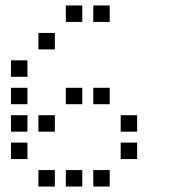

<svg xmlns="http://www.w3.org/2000/svg" viewBox="-20 -700 640 700"><path d="M221 -680Q220 -680 220 -680Q220 -680 220 -679V-621Q220 -620 220 -620Q220 -620 221 -620H279Q280 -620 280 -620Q280 -620 280 -621V-679Q280 -680 280 -680Q280 -680 279 -680ZM321 -680Q320 -680 320 -680Q320 -680 320 -679V-621Q320 -620 320 -620Q320 -620 321 -620H379Q380 -620 380 -620Q380 -620 380 -621V-679Q380 -680 380 -680Q380 -680 379 -680ZM121 -580Q120 -580 120 -580Q120 -580 120 -579V-521Q120 -520 120 -520Q120 -520 121 -520H179Q180 -520 180 -520Q180 -520 180 -521V-579Q180 -580 180 -580Q180 -580 179 -580ZM21 -480Q20 -480 20 -480Q20 -480 20 -479V-421Q20 -420 20 -420Q20 -420 21 -420H79Q80 -420 80 -420Q80 -420 80 -421V-479Q80 -480 80 -480Q80 -480 79 -480ZM21 -380Q20 -380 20 -380Q20 -380 20 -379V-321Q20 -320 20 -320Q20 -320 21 -320H79Q80 -320 80 -320Q80 -320 80 -321V-379Q80 -380 80 -380Q80 -380 79 -380ZM221 -380Q220 -380 220 -380Q220 -380 220 -379V-321Q220 -320 220 -320Q220 -320 221 -320H279Q280 -320 280 -320Q280 -320 280 -321V-379Q280 -380 280 -380Q280 -380 279 -380ZM321 -380Q320 -380 320 -380Q320 -380 320 -379V-321Q320 -320 320 -320Q320 -320 321 -320H379Q380 -320 380 -320Q380 -320 380 -321V-379Q380 -380 380 -380Q380 -380 379 -380ZM21 -280Q20 -280 20 -280Q20 -280 20 -279V-221Q20 -220 20 -220Q20 -220 21 -220H79Q80 -220 80 -220Q80 -220 80 -221V-279Q80 -280 80 -280Q80 -280 79 -280ZM121 -280Q120 -280 120 -280Q120 -280 120 -279V-221Q120 -220 120 -220Q120 -220 121 -220H179Q180 -220 180 -220Q180 -220 180 -221V-279Q180 -280 180 -280Q180 -280 179 -280ZM421 -280Q420 -280 420 -280Q420 -280 420 -279V-221Q420 -220 420 -220Q420 -220 421 -220H479Q480 -220 480 -220Q480 -220 480 -221V-279Q480 -280 480 -280Q480 -280 479 -280ZM21 -180Q20 -180 20 -180Q20 -180 20 -179V-121Q20 -120 20 -120Q20 -120 21 -120H79Q80 -120 80 -120Q80 -120 80 -121V-179Q80 -180 80 -180Q80 -180 79 -180ZM421 -180Q420 -180 420 -180Q420 -180 420 -179V-121Q420 -120 420 -120Q420 -120 421 -120H479Q480 -120 480 -120Q480 -120 480 -121V-179Q480 -180 480 -180Q480 -180 479 -180ZM121 -80Q120 -80 120 -80Q120 -80 120 -79V-21Q120 -20 120 -20Q120 -20 121 -20H179Q180 -20 180 -20Q180 -20 180 -21V-79Q180 -80 180 -80Q180 -80 179 -80ZM221 -80Q220 -80 220 -80Q220 -80 220 -79V-21Q220 -20 220 -20Q220 -20 221 -20H279Q280 -20 280 -20Q280 -20 280 -21V-79Q280 -80 280 -80Q280 -80 279 -80ZM321 -80Q320 -80 320 -80Q320 -80 320 -79V-21Q320 -20 320 -20Q320 -20 321 -20H379Q380 -20 380 -20Q380 -20 380 -21V-79Q380 -80 380 -80Q380 -80 379 -80Z"/></svg>

Font: Doto Medium
Style: Regular
Weight: 500
Monospace: yes
Version: Version 1.000